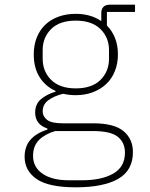

<svg xmlns="http://www.w3.org/2000/svg" viewBox="-20 -587 640 819"><path d="M547 62Q547 140 484 176Q421 212 303 212Q187 212 136 176.5Q85 141 85 82Q85 37 110.5 8.5Q136 -20 182 -34V-39Q130 -56 130 -107Q130 -144 156 -165Q182 -186 217 -196V-199Q173 -219 148.5 -258.5Q124 -298 124 -355Q124 -394 136.5 -426Q149 -458 172 -480.5Q195 -503 228.5 -515.5Q262 -528 303 -528Q367 -528 412 -497V-530Q412 -567 449 -567H556V-536H436V-478Q459 -455 471 -424Q483 -393 483 -355Q483 -316 470 -283.5Q457 -251 433 -228.5Q409 -206 376 -193.5Q343 -181 303 -181Q276 -181 249 -187Q209 -177 185.5 -159Q162 -141 162 -112Q162 -91 180.5 -76Q199 -61 248 -61H378Q467 -61 507 -27.5Q547 6 547 62ZM513 64Q513 21 482.5 -3.5Q452 -28 376 -28H216Q173 -16 147 9.5Q121 35 121 78Q121 126 161.5 154Q202 182 274 182H330Q413 182 463 153.5Q513 125 513 64ZM303 -210Q372 -210 408.5 -246Q445 -282 445 -337V-373Q445 -427 408.5 -463Q372 -499 303 -499Q234 -499 198 -463Q162 -427 162 -373V-337Q162 -282 198.5 -246Q235 -210 303 -210Z"/></svg>

Font: IBM Plex Mono ExtraLight
Style: Regular
Weight: 200
Monospace: yes
Designer: Mike Abbink, Paul van der Laan, Pieter van Rosmalen
Foundry: Bold Monday
Version: Version 2.3